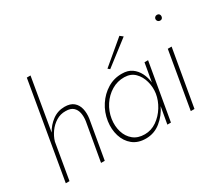

<svg xmlns="http://www.w3.org/2000/svg" viewBox="-143 -1060 1507 1349"><g transform="rotate(-30 610.5 -385.0)"><path d="M392 -308 338 0H368L422 -311Q428 -354 419.5 -390Q411 -426 385 -448Q359 -470 312 -470Q257 -470 213.5 -438Q170 -406 144 -358L216 -780H186L52 0H82L132 -292Q143 -330 167.5 -364Q192 -398 227 -419.5Q262 -441 304 -440Q344 -440 364.5 -421.5Q385 -403 391 -373Q397 -343 392 -308Z M526 -230Q517 -167 534 -112Q551 -57 592.5 -23.5Q634 10 698 10Q766 10 818.5 -32.5Q871 -75 900 -136L876 0H905L985 -460H956L930 -311Q925 -353 907 -389Q889 -425 857.5 -447.5Q826 -470 778 -470Q714 -471 660.5 -438.5Q607 -406 571.5 -351.5Q536 -297 526 -230ZM557 -230Q566 -288 597.5 -336Q629 -384 676.5 -412.5Q724 -441 780 -440Q832 -439 864 -407Q896 -375 909 -327Q922 -279 915 -230Q907 -178 877 -129.5Q847 -81 802.5 -50.5Q758 -20 706 -20Q650 -20 614 -49.5Q578 -79 563.5 -127Q549 -175 557 -230ZM920 -690 896 -709 708 -551 723 -538Z M1174 -682Q1174 -672 1181 -665Q1188 -658 1198 -658Q1209 -658 1215 -665Q1221 -672 1221 -682Q1221 -692 1215 -698.5Q1209 -705 1198 -705Q1188 -705 1181 -698.5Q1174 -692 1174 -682ZM1145 -460 1066 0H1096L1176 -460Z"/></g></svg>

Font: Jost* 200 Thin Italic
Style: Italic
Weight: 200
Italic angle: -10°
Version: Version 3.200; ttfautohint (v0.97) -l 8 -r 50 -G 200 -x 14 -